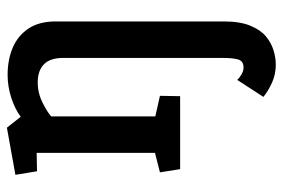

<svg xmlns="http://www.w3.org/2000/svg" viewBox="-148 -380 799 542"><g transform="rotate(-90 251.0 -109.5)"><path d="M28 -465 161 -489 192 -450Q213 -466 245 -476.5Q277 -487 310 -487Q353 -487 387 -472.5Q421 -458 441 -428Q461 -398 461 -351V123Q461 169 449 198Q437 227 419 242Q401 257 380 263.5Q359 270 339 270Q312 270 288.5 259.5Q265 249 248 235L296 161Q301 167 311 173Q321 179 331 179Q350 179 354 162.5Q358 146 358 121V-330Q358 -367 340 -384.5Q322 -402 289 -402Q259 -402 232 -388.5Q205 -375 193 -364V-70L251 -57L250 0H44L35 -57L90 -71V-405L38 -404Z"/></g></svg>

Font: Kreon Light Medium
Style: Regular
Weight: 500
Version: Version 2.002